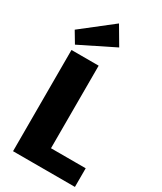

<svg xmlns="http://www.w3.org/2000/svg" viewBox="-239 -1065 972 1150"><g transform="rotate(30 246.5 -490.0)"><path d="M206 -129H487V0H59V-700H247V-29ZM299 -856 61 -738 15 -815 226 -980Z"/></g></svg>

Font: Pathway Extreme SemiCondensed ExtraBold
Style: Regular
Weight: 800
Width: 4
Version: Version 1.001;gftools[0.9.26]